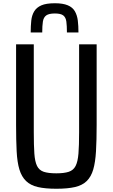

<svg xmlns="http://www.w3.org/2000/svg" viewBox="-20 -1059 694 1182"><path d="M327 103Q258 103 213 92.5Q168 82 140.5 55.5Q113 29 99.5 -15.5Q86 -60 82.5 -128Q79 -196 79 -290V-786H188V-245Q188 -163 191.5 -113.5Q195 -64 208 -37.5Q221 -11 249 -1.5Q277 8 327 8Q375 8 403.5 -1.5Q432 -11 445.5 -37.5Q459 -64 463 -113.5Q467 -163 467 -245V-786H575V-290Q575 -196 571 -128Q567 -60 554 -15.5Q541 29 514 55.5Q487 82 441.5 92.5Q396 103 327 103ZM318 -1039Q367 -1039 397 -1026.5Q427 -1014 441 -989.5Q455 -965 459 -932.5Q463 -900 463 -859H392Q392 -900 388.5 -926Q385 -952 369.5 -964Q354 -976 318 -976Q281 -976 264.5 -964Q248 -952 244 -926Q240 -900 240 -859H169Q169 -899 172.5 -932Q176 -965 190.5 -989Q205 -1013 234.5 -1026Q264 -1039 318 -1039Z"/></svg>

Font: Farlight84_Sys_V01
Style: Regular
Weight: 400
Designer: Ryoko NISHIZUKA  (kana, bopomofo & ideographs); Paul D. Hunt (Latin, Greek & Cyrillic); Sandoll Communications , Soo-you
Foundry: Adobe
Version: Version 2.004;October 29, 2024;FontCreator 14.0.0.2814 64-bi